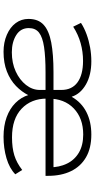

<svg xmlns="http://www.w3.org/2000/svg" viewBox="261 -802 548 1111"><g transform="rotate(90 535.5 -246.0)"><path d="M279 8Q225 8 181 -11Q137 -30 113 -62.5Q89 -95 89 -136Q89 -193 123 -224Q157 -255 225.5 -268Q294 -281 397 -281H520V-235H399Q309 -235 252 -226.5Q195 -218 168.5 -197.5Q142 -177 142 -138Q142 -91 182.5 -65.5Q223 -40 282 -40Q344 -40 393 -62.5Q442 -85 471 -122Q500 -159 500 -202V-326Q500 -388 456 -420Q412 -452 332 -452Q279 -452 229 -438Q179 -424 134 -395L112 -440Q141 -459 178 -472.5Q215 -486 254.5 -493Q294 -500 334 -500Q414 -500 468.5 -468.5Q523 -437 539 -387H540Q572 -443 628 -471.5Q684 -500 758 -500Q837 -500 890 -469Q943 -438 970 -382Q997 -326 997 -250V-235H527V-281H974L948 -256Q948 -314 926.5 -358.5Q905 -403 862.5 -428Q820 -453 758 -453Q664 -453 607 -398.5Q550 -344 550 -251V-243Q550 -152 608.5 -96.5Q667 -41 774 -41Q835 -41 878.5 -54.5Q922 -68 963 -100L988 -60Q953 -26 895 -9Q837 8 771 8Q707 8 657.5 -10Q608 -28 575 -61Q542 -94 529 -137H531Q511 -97 477 -64Q443 -31 393.5 -11.5Q344 8 279 8Z"/></g></svg>

Font: Nunito Sans 7pt SemiExpanded ExtraLight
Style: Regular
Weight: 250
Width: 6
Designer: Vernon Adams
Foundry: Vernon Adams
Version: Version 3.101;gftools[0.9.27]